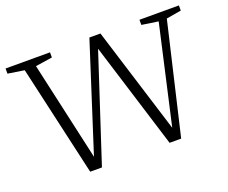

<svg xmlns="http://www.w3.org/2000/svg" viewBox="-114 -882 1269 1068"><g transform="rotate(-20 520.0 -348.5)"><path d="M533 -645 321 2.5H251.5L102.5 -652.5L5.5 -667.5V-698H268.5V-667.5L169 -652.5L305 -45L292 -44.5L502.5 -700.5H568L774 -38.5L756 -36L895.5 -653L798 -667.5V-698H1031.5V-667.5L943.5 -652.5L790 2.5H721.5L521 -643.5Z"/></g></svg>

Font: Newsreader 9pt Light
Style: Regular
Weight: 300
Designer: Hugues Gentile
Foundry: Production Type
Version: Version 1.003